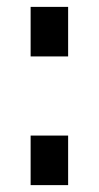

<svg xmlns="http://www.w3.org/2000/svg" viewBox="-20 -538 287 558"><path d="M178 -518H69V-374H178ZM178 -144H69V0H178Z"/></svg>

Font: RT Raleway Bold
Style: Regular
Weight: 400
Designer: Matt McInerney, Pablo Impallari, Rodrigo Fuenzalida — Edited by Milan Moffatt in April 2016
Foundry: Matt McInerney, Pablo Impallari, Rodrigo Fuenzalida — Edited by Milan Moffatt in April 2016
Version: Version 3.001